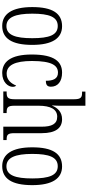

<svg xmlns="http://www.w3.org/2000/svg" viewBox="463 -1264 810 1777"><g transform="rotate(90 868.5 -375.0)"><path d="M219 10C334 10 395 -77 395 -268C395 -453 334 -544 222 -544C102 -544 45 -454 45 -268C45 -79 110 10 219 10ZM221 -29C140 -29 106 -111 106 -268C106 -425 136 -504 220 -504C304 -504 333 -425 333 -268C333 -112 304 -29 221 -29Z M655 10C743 10 783 -47 783 -86C783 -103 779 -113 771 -119C754 -75 720 -31 662 -31C584 -31 544 -106 544 -265C544 -453 587 -506 652 -506C709 -506 727 -461 727 -394C763 -394 782 -405 782 -441C782 -503 735 -544 652 -544C554 -544 484 -479 484 -264C484 -63 555 10 655 10Z M826 0H1026V-31H1022C976 -31 958 -38 958 -103V-326C958 -438 991 -499 1060 -499C1128 -499 1152 -447 1152 -355V0H1276V-31H1272C1227 -31 1212 -40 1212 -104V-356C1212 -484 1165 -544 1083 -544C1014 -544 977 -500 958 -453H955C956 -465 958 -492 958 -515V-760H827V-729H839C878 -729 898 -720 898 -657V-105C898 -39 880 -31 834 -31H826Z M1517 10C1632 10 1693 -77 1693 -268C1693 -453 1632 -544 1520 -544C1400 -544 1343 -454 1343 -268C1343 -79 1408 10 1517 10ZM1519 -29C1438 -29 1404 -111 1404 -268C1404 -425 1434 -504 1518 -504C1602 -504 1631 -425 1631 -268C1631 -112 1602 -29 1519 -29Z"/></g></svg>

Font: Noto Serif Hebrew ExtraCondensed Light
Style: Regular
Weight: 300
Width: 2
Designer: Monotype Design Team
Foundry: Monotype Imaging Inc.
Version: Version 2.004